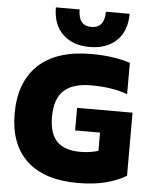

<svg xmlns="http://www.w3.org/2000/svg" viewBox="-59 -924 769 983"><g transform="rotate(5 325.5 -433.0)"><path d="M188 -876H310Q310 -792 377 -792Q445 -792 445 -876H567Q567 -787 515.5 -738Q464 -689 377 -689Q291 -689 239.5 -738Q188 -787 188 -876ZM25 -316Q25 -479 118.5 -566.5Q212 -654 390 -654Q505 -654 590 -626V-465Q512 -494 403 -494Q309 -494 263 -451.5Q217 -409 217 -316Q217 -230 256.5 -190Q296 -150 377 -150Q425 -150 469 -163V-257H341V-373H626V-49Q585 -23 522.5 -6.5Q460 10 377 10Q206 10 115.5 -74Q25 -158 25 -316Z"/></g></svg>

Font: Kanit Bold
Style: Regular
Weight: 700
Designer: Katatrad Team
Foundry: CadsonDemak
Version: Version 1.000